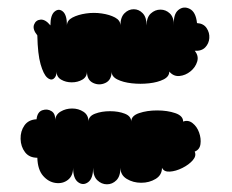

<svg xmlns="http://www.w3.org/2000/svg" viewBox="-20 -551 603 499"><path d="M77 -459Q64 -475 68.5 -487Q73 -499 85.5 -500Q98 -501 111 -485Q111 -512 122 -521Q133 -530 143.5 -521Q154 -512 154 -485Q154 -498 168.5 -505.5Q183 -513 203.5 -516Q224 -519 244.5 -516Q265 -513 279 -505.5Q293 -498 293 -485Q293 -506 303.5 -516.5Q314 -527 327.5 -527Q341 -527 351 -516.5Q361 -506 361 -485Q361 -506 372 -516Q383 -526 397 -526Q411 -526 421.5 -516Q432 -506 432 -485Q430 -514 443.5 -525Q457 -536 473 -528Q489 -520 492 -491Q509 -490 517 -478Q525 -466 524 -452Q523 -438 513.5 -428Q504 -418 486 -419Q497 -406 492.5 -391Q488 -376 475 -365.5Q462 -355 446.5 -353.5Q431 -352 420 -365Q420 -352 405 -344.5Q390 -337 367.5 -334.5Q345 -332 322.5 -334.5Q300 -337 285 -344.5Q270 -352 270 -365Q270 -343 254 -335.5Q238 -328 222 -335.5Q206 -343 206 -365Q206 -351 194 -344Q182 -337 166.5 -337Q151 -337 139 -344Q127 -351 127 -365Q127 -352 119.5 -346.5Q112 -341 102.5 -349.5Q93 -358 85.5 -384Q78 -410 77 -459ZM77 -141Q56 -141 45 -155.5Q34 -170 33.5 -190Q33 -210 43.5 -225Q54 -240 75 -241Q77 -260 90 -264.5Q103 -269 114 -262Q125 -255 123 -237Q124 -253 137.5 -261Q151 -269 167.5 -269Q184 -269 197 -260.5Q210 -252 210 -235Q210 -249 227 -255.5Q244 -262 266 -262Q288 -262 304.5 -255.5Q321 -249 321 -235Q321 -250 341.5 -257Q362 -264 388.5 -264Q415 -264 435.5 -257Q456 -250 456 -235Q469 -240 480.5 -231Q492 -222 497.5 -206.5Q503 -191 501 -176.5Q499 -162 486 -157Q491 -146 481 -134.5Q471 -123 454 -114.5Q437 -106 421.5 -105Q406 -104 401 -115Q401 -96 384.5 -86Q368 -76 347 -76Q326 -76 309.5 -86Q293 -96 293 -115Q293 -93 282.5 -82.5Q272 -72 258 -72Q244 -72 233 -82.5Q222 -93 222 -115Q222 -87 209 -77.5Q196 -68 183 -77.5Q170 -87 170 -115Q170 -94 156.5 -83.5Q143 -73 124.5 -75.5Q106 -78 92 -94Q78 -110 77 -141Z"/></svg>

Font: Rubik Bubbles
Style: Regular
Weight: 400
Designer: Hubert and Fischer, NaN
Foundry: Hubert and Fischer, NaN
Version: Version 2.200